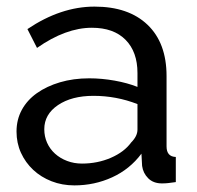

<svg xmlns="http://www.w3.org/2000/svg" viewBox="-20 -551 595 581"><path d="M205 10Q168 10 136 -2.5Q104 -15 80.5 -37Q57 -59 43.5 -88.5Q30 -118 30 -153Q30 -189 46 -218.5Q62 -248 91.5 -269Q121 -290 161.5 -302Q202 -314 250 -314Q288 -314 327 -307Q366 -300 396 -288V-330Q396 -394 360 -430.5Q324 -467 258 -467Q179 -467 92 -406L63 -463Q164 -531 266 -531Q369 -531 426.5 -476Q484 -421 484 -321V-108Q484 -77 512 -76V0Q498 2 489 3Q480 4 470 4Q444 4 428.5 -11.5Q413 -27 410 -49L408 -86Q373 -39 319.5 -14.5Q266 10 205 10ZM228 -56Q275 -56 315.5 -73.5Q356 -91 377 -120Q396 -139 396 -159V-236Q332 -261 263 -261Q197 -261 155.5 -233Q114 -205 114 -160Q114 -138 122.5 -119Q131 -100 146.5 -86Q162 -72 183 -64Q204 -56 228 -56Z"/></svg>

Font: PTCRaleway Medium
Style: Regular
Weight: 500
Designer: Matt McInerney, Pablo Impallari, Rodrigo Fuenzalida
Foundry: Matt McInerney, Pablo Impallari, Rodrigo Fuenzalida
Version: Version 3.000g; ttfautohint (v1.5) -l 8 -r 28 -G 28 -x 14 -D